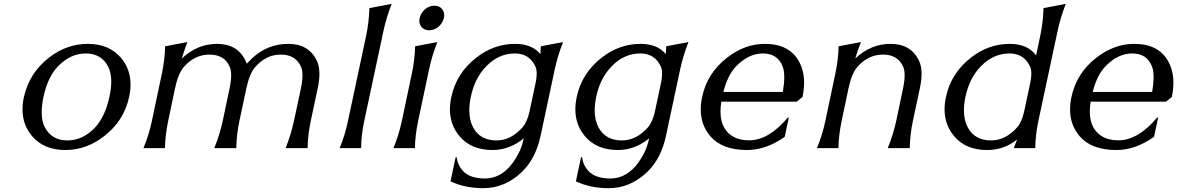

<svg xmlns="http://www.w3.org/2000/svg" viewBox="-20 -777 6174 1007"><path d="M322.3 9.8Q210.9 9.8 148.9 -62.5Q98.1 -121.6 98.1 -203.1Q98.1 -236.3 105.5 -268.6Q133.8 -394.5 236.8 -474.6Q329.6 -546.9 440.4 -546.9Q552.2 -546.9 613.8 -474.6Q664.6 -415.5 664.6 -334Q664.6 -301.8 657.2 -268.6Q630.4 -143.6 525.9 -62.5Q432.6 9.8 322.3 9.8ZM333 -40.5Q414.6 -40.5 479 -108.9Q531.2 -165 553.7 -268.6Q563.5 -313 563.5 -349.1Q563.5 -396.5 546.9 -428.2Q511.2 -496.6 429.7 -496.6Q348.6 -496.6 283.2 -428.2Q230.5 -373 208 -268.6Q198.7 -225.6 198.7 -187.5Q198.7 -140.1 215.3 -108.9Q252 -40.5 333 -40.5Z M732.4 0Q760.7 -67.9 776.9 -144L828.6 -389.2Q844.7 -465.3 846.2 -534.2L962.9 -556.6Q945.8 -512.2 933.6 -470.2Q1014.6 -546.9 1118.2 -546.9Q1226.6 -546.9 1267.6 -458Q1271 -450.7 1273.9 -442.9Q1290 -460 1304.7 -473.6Q1384.3 -546.9 1492.2 -546.9Q1598.6 -546.9 1641.1 -460Q1655.3 -431.6 1655.3 -389.2Q1655.3 -355 1646 -312.5L1609.9 -143.1Q1594.7 -72.3 1593.3 0H1478Q1506.3 -70.8 1522 -143.6L1558.1 -313Q1566.4 -353 1566.4 -381.8Q1566.4 -408.2 1559.6 -424.8Q1531.7 -490.7 1453.1 -490.7Q1375 -490.7 1317.9 -424.8Q1288.6 -391.1 1272 -313L1235.8 -143.6Q1220.7 -72.8 1219.2 0H1104Q1134.8 -78.6 1148.4 -144L1184.1 -313.5Q1192.4 -353.5 1192.4 -382.3Q1192.4 -408.7 1185.5 -425.3Q1157.7 -490.7 1079.1 -490.7Q1000.5 -490.7 943.8 -425.3Q914.1 -390.6 897.9 -313.5L862.3 -144Q846.2 -67.4 845.2 0Z M1761.2 0Q1789.1 -65.9 1805.2 -143.6L1900.4 -589.8Q1915 -659.2 1917.5 -734.4L2034.2 -756.8Q2004.9 -680.7 1991.2 -614.7L1890.6 -143.6Q1874 -66.4 1874 0Z M2258.3 -747.1Q2285.6 -747.1 2299.3 -728.5Q2309.6 -714.8 2309.6 -697.3Q2309.6 -688.5 2308.1 -682.6Q2301.3 -655.3 2279.8 -636.7Q2257.8 -618.2 2231 -618.2Q2204.6 -618.2 2189.9 -636.7Q2179.2 -650.4 2179.2 -668.5Q2179.2 -674.3 2181.2 -682.6Q2187.5 -710 2209.5 -728.5Q2231.4 -747.1 2258.3 -747.1ZM2043.5 0Q2071.3 -66.9 2087.9 -144L2139.6 -389.2Q2155.8 -463.9 2157.2 -534.2L2273.9 -556.6Q2244.6 -481.9 2230.5 -413.6L2173.3 -144Q2157.2 -67.4 2156.2 0Z M2584 -40.5Q2659.7 -40.5 2720.2 -108.9Q2745.1 -136.7 2757.3 -192.9L2789.6 -344.2Q2794.9 -370.6 2794.9 -390.6Q2794.9 -413.1 2788.1 -428.2Q2756.3 -496.6 2680.7 -496.6Q2594.7 -496.6 2529.3 -428.2Q2469.7 -366.7 2449.2 -268.6Q2441.4 -230.5 2441.4 -197.8Q2441.4 -146.5 2461.4 -108.9Q2498 -40.5 2584 -40.5ZM2563.5 9.8Q2451.2 9.8 2390.1 -62.5Q2339.8 -122.6 2339.8 -203.6Q2339.8 -234.4 2347.2 -268.6Q2373.5 -393.1 2478 -474.6Q2570.3 -546.9 2681.6 -546.9Q2770 -546.9 2814.5 -493.2Q2815.9 -514.2 2816.4 -534.2L2933.1 -556.6Q2903.8 -480.5 2889.6 -413.6L2815.4 -65.4Q2789.6 55.7 2716.3 125.5Q2627.4 210 2514.6 210Q2419.4 210 2342.8 174.3L2369.6 47.9H2375Q2379.9 87.9 2406.7 118.2Q2443.8 159.2 2523.4 159.2Q2593.8 159.2 2647.9 102.5Q2673.3 76.2 2696.3 33.7Q2717.3 -4.9 2727.1 -51.3Q2651.9 9.8 2563.5 9.8Z M3241.7 -40.5Q3317.4 -40.5 3377.9 -108.9Q3402.8 -136.7 3415 -192.9L3447.3 -344.2Q3452.6 -370.6 3452.6 -390.6Q3452.6 -413.1 3445.8 -428.2Q3414.1 -496.6 3338.4 -496.6Q3252.4 -496.6 3187 -428.2Q3127.4 -366.7 3106.9 -268.6Q3099.1 -230.5 3099.1 -197.8Q3099.1 -146.5 3119.1 -108.9Q3155.8 -40.5 3241.7 -40.5ZM3221.2 9.8Q3108.9 9.8 3047.9 -62.5Q2997.6 -122.6 2997.6 -203.6Q2997.6 -234.4 3004.9 -268.6Q3031.2 -393.1 3135.7 -474.6Q3228 -546.9 3339.4 -546.9Q3427.7 -546.9 3472.2 -493.2Q3473.6 -514.2 3474.1 -534.2L3590.8 -556.6Q3561.5 -480.5 3547.4 -413.6L3473.1 -65.4Q3447.3 55.7 3374 125.5Q3285.2 210 3172.4 210Q3077.1 210 3000.5 174.3L3027.3 47.9H3032.7Q3037.6 87.9 3064.5 118.2Q3101.6 159.2 3181.2 159.2Q3251.5 159.2 3305.7 102.5Q3331.1 76.2 3354 33.7Q3375 -4.9 3384.8 -51.3Q3309.6 9.8 3221.2 9.8Z M3898.4 9.8Q3767.6 9.8 3705.6 -62.5Q3655.3 -121.6 3655.3 -202.6Q3655.3 -233.9 3662.6 -268.6Q3689 -393.6 3793.5 -474.6Q3886.2 -546.9 3992.2 -546.9Q4120.1 -546.9 4170.9 -454.1Q4197.3 -405.3 4197.3 -343.3Q4197.3 -308.1 4189 -268.6L4158.7 -243.7H3763.2Q3758.8 -215.8 3758.8 -192.4Q3758.8 -142.1 3777.8 -108.4Q3816.4 -41 3909.2 -41Q4011.2 -41 4112.3 -160.6L4117.2 -160.2L4095.7 -59.6Q3998.5 9.8 3898.4 9.8ZM3773.9 -294.9H4085.9Q4093.3 -339.4 4093.3 -372.1Q4093.3 -405.8 4085.4 -426.8Q4059.1 -496.6 3981.4 -496.6Q3905.3 -496.6 3839.8 -428.2Q3796.9 -383.3 3773.9 -294.9Z M4264.6 0Q4293 -67.9 4309.1 -144L4360.8 -389.2Q4377 -465.3 4378.4 -534.2L4495.1 -556.6Q4478 -512.2 4465.8 -470.2Q4546.9 -546.9 4650.4 -546.9Q4756.8 -546.9 4799.3 -460.4Q4813.5 -431.6 4813.5 -389.6Q4813.5 -355.5 4804.2 -313L4768.1 -143.6Q4752.9 -72.8 4751.5 0H4636.2Q4667 -78.1 4680.7 -144L4716.3 -313.5Q4724.6 -353.5 4724.6 -382.3Q4724.6 -408.7 4717.8 -425.3Q4689.9 -490.7 4611.3 -490.7Q4532.7 -490.7 4476.1 -425.3Q4446.3 -390.6 4430.2 -313.5L4394.5 -144Q4378.4 -67.4 4377.4 0Z M5178.2 -40.5Q5253.9 -40.5 5314.5 -108.9Q5339.4 -136.7 5351.6 -192.9L5383.8 -344.2Q5389.2 -370.6 5389.2 -390.6Q5389.2 -413.1 5382.3 -428.2Q5350.6 -496.6 5274.9 -496.6Q5189 -496.6 5123.5 -428.2Q5064 -366.7 5043.5 -268.6Q5035.6 -230.5 5035.6 -197.8Q5035.6 -146.5 5055.7 -108.9Q5092.3 -40.5 5178.2 -40.5ZM5409.7 0H5296.9Q5306.2 -22 5314.5 -45.4Q5246.1 9.8 5157.7 9.8Q5045.4 9.8 4984.4 -62.5Q4934.1 -122.6 4934.1 -203.6Q4934.1 -234.4 4941.4 -268.6Q4967.8 -393.1 5072.3 -474.6Q5164.6 -546.9 5275.9 -546.9Q5369.6 -546.9 5414.1 -486.3L5436 -589.8Q5450.7 -659.2 5453.1 -734.4L5569.8 -756.8Q5540.5 -680.7 5526.9 -614.7L5426.3 -143.6Q5410.2 -66.4 5409.7 0Z M5835.4 9.8Q5704.6 9.8 5642.6 -62.5Q5592.3 -121.6 5592.3 -202.6Q5592.3 -233.9 5599.6 -268.6Q5626 -393.6 5730.5 -474.6Q5823.2 -546.9 5929.2 -546.9Q6057.1 -546.9 6107.9 -454.1Q6134.3 -405.3 6134.3 -343.3Q6134.3 -308.1 6126 -268.6L6095.7 -243.7H5700.2Q5695.8 -215.8 5695.8 -192.4Q5695.8 -142.1 5714.8 -108.4Q5753.4 -41 5846.2 -41Q5948.2 -41 6049.3 -160.6L6054.2 -160.2L6032.7 -59.6Q5935.5 9.8 5835.4 9.8ZM5710.9 -294.9H6022.9Q6030.3 -339.4 6030.3 -372.1Q6030.3 -405.8 6022.5 -426.8Q5996.1 -496.6 5918.5 -496.6Q5842.3 -496.6 5776.9 -428.2Q5733.9 -383.3 5710.9 -294.9Z"/></svg>

Font: Classica
Style: Book Oblique
Weight: 400
Italic angle: -12°
Designer: Wojciech Kalinowski "wmk69" (wmk69@o2.pl)
Foundry: Wojciech Kalinowski "wmk69" (wmk69@o2.pl)
Version: Version 2.1.1; 2021-05-14